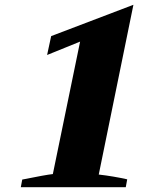

<svg xmlns="http://www.w3.org/2000/svg" viewBox="-20 -783 674 803"><path d="M73 -32Q172 -52 201 -55L315 -609L177 -553L194 -632L538 -763L393 -53Q454 -46 512 -33L506 0H67Z"/></svg>

Font: Trirong Black
Style: Italic
Weight: 900
Italic angle: -12°
Designer: Katatrad Team
Foundry: CadsonDemak
Version: Version 1.001